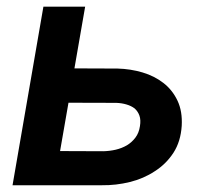

<svg xmlns="http://www.w3.org/2000/svg" viewBox="-20 -548 627 568"><path d="M200.2 -345.7 231.9 -528.3H108.4L17.1 0H281.7Q323.2 0.5 364 -9.5Q404.8 -19.5 438 -41.5Q471.7 -63 493.2 -96.2Q514.6 -129.4 517.6 -175.8Q520 -218.8 505.1 -250.2Q490.2 -281.7 463.9 -302.2Q437 -323.2 401.6 -333.7Q366.2 -344.2 327.6 -345.2ZM182.6 -244.1 323.7 -243.7Q339.8 -243.2 354 -239Q368.2 -234.9 378.4 -227.1Q388.2 -218.3 392.6 -205.6Q397 -192.9 394 -174.8Q391.1 -154.8 380.6 -140.9Q370.1 -127 355.5 -118.2Q340.3 -109.4 322.5 -105.2Q304.7 -101.1 286.1 -100.6L157.7 -101.1Z"/></svg>

Font: Roboto Mono SemiBold
Style: Italic
Weight: 600
Italic angle: -10°
Monospace: yes
Designer: Google
Version: Version 3.000